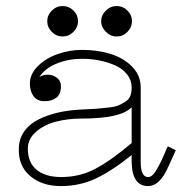

<svg xmlns="http://www.w3.org/2000/svg" viewBox="-20 -610 640 643"><path d="M189.9 -487.8Q168.9 -487.8 153.6 -503.2Q138.2 -518.6 138.2 -539.1Q138.2 -559.1 153.6 -574.5Q168.9 -589.8 189.9 -589.8Q210.9 -589.8 226.1 -574.7Q241.2 -559.6 241.2 -539.1Q241.2 -518.6 225.8 -503.2Q210.4 -487.8 189.9 -487.8ZM371.1 -487.8Q350.1 -487.8 334.5 -503.4Q318.8 -519 318.8 -539.1Q318.8 -559.1 334.5 -574.5Q350.1 -589.8 371.1 -589.8Q391.6 -589.8 406.7 -574.7Q421.9 -559.6 421.9 -539.1Q421.9 -518.6 406.7 -503.2Q391.6 -487.8 371.1 -487.8ZM420.9 -90.8Q353.5 -36.6 299.8 -11.7Q246.1 13.2 184.1 13.2Q121.1 13.2 81.3 -20.3Q41.5 -53.7 43 -111.8Q43.5 -145 61.3 -170.2Q79.1 -195.3 109.4 -210.2Q139.6 -225.1 175.3 -233.2Q210.9 -241.2 252.9 -243.2Q286.6 -244.6 302.5 -245.8Q318.4 -247.1 342.3 -249.8Q366.2 -252.4 377 -257.1Q387.7 -261.7 399.9 -269.5Q412.1 -277.3 416.5 -289.1Q420.9 -300.8 420.9 -316.9Q420.9 -341.3 405.8 -360.6Q390.6 -379.9 366 -390.9Q341.3 -401.9 313 -407.5Q284.7 -413.1 254.9 -413.1Q209 -413.1 169.9 -397.2Q130.9 -381.3 111.8 -352.1Q124.5 -359.9 140.1 -359.9Q156.7 -359.9 170.4 -349.6Q184.1 -339.4 184.1 -320.8Q184.1 -294.9 168.9 -283Q153.8 -271 128.9 -271Q105 -271 92.5 -287.6Q80.1 -304.2 80.1 -330.1Q80.1 -361.8 106.4 -388.2Q132.8 -414.6 172.6 -428.7Q212.4 -442.9 254.9 -442.9Q305.7 -442.9 348.9 -429.9Q392.1 -417 421.6 -387.7Q451.2 -358.4 451.2 -316.9V-66.9Q451.2 -17.1 476.1 -17.1Q483.4 -17.1 490.5 -23.2Q497.6 -29.3 507.1 -46.4Q516.6 -63.5 521 -73Q525.4 -82.5 537.6 -110.4Q540.5 -116.7 542 -120.1L568.8 -106.9Q540.5 -42.5 530.8 -26.4Q506.3 13.2 476.1 13.2Q422.4 13.2 420.9 -66.9ZM73.2 -111.8Q73.2 -65.4 102.8 -41.3Q132.3 -17.1 185.1 -17.1Q247.1 -17.1 298.8 -44.4Q350.6 -71.8 420.9 -130.9V-251Q385.7 -212.9 252.9 -212.9Q206.5 -212.9 166.7 -202.4Q127 -191.9 100.1 -168.2Q73.2 -144.5 73.2 -111.8Z"/></svg>

Font: Compagnon Light
Style: Regular
Weight: 400
Designer: Juliette Duhe, Lea Pradine
Foundry: Velvetyne Type Foundry
Version: Version 1.000;PS 001.000;hotconv 1.0.88;makeotf.lib2.5.64775